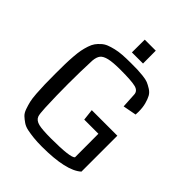

<svg xmlns="http://www.w3.org/2000/svg" viewBox="-252 -1034 1180 1180"><g transform="rotate(45 338.5 -444.0)"><path d="M64.5 0ZM603.5 -363.8V-51.8Q534.2 11.7 322.8 11.7Q281.2 11.7 249.8 8.3Q218.3 4.9 192.1 -0.5Q166 -5.9 147.5 -18.8Q128.9 -31.7 114.7 -44.9Q100.6 -58.1 91.8 -83.3Q83 -108.4 77.4 -131.8Q71.8 -155.3 69.1 -194.8Q66.4 -234.4 65.4 -270.5Q64.5 -306.6 64.5 -363.3Q64.5 -411.6 65.2 -445.8Q65.9 -480 68.6 -515.6Q71.3 -551.3 75.9 -575Q80.6 -598.6 88.6 -622.8Q96.7 -647 107.4 -661.9Q118.2 -676.8 134.3 -691.4Q150.4 -706.1 170.2 -713.9Q189.9 -721.7 216.3 -728Q242.7 -734.4 273.9 -736.6Q305.2 -738.8 344.7 -738.8Q347.2 -738.8 352.1 -738.8Q386.2 -738.8 403.8 -738.3Q421.4 -737.8 451.4 -734.6Q481.4 -731.4 497.6 -724.9Q513.7 -718.3 534.7 -705.3Q555.7 -692.4 565.9 -673.6Q576.2 -654.8 584 -626Q591.8 -597.2 591.8 -559.6Q591.8 -550.8 590.8 -535.2L503.4 -518.6L498 -614.7Q497.1 -646 462.4 -655Q427.7 -664.1 331.1 -664.1Q265.1 -664.1 231.4 -656Q197.8 -647.9 184.6 -631.3Q171.4 -614.7 168.5 -582Q164.1 -481.9 164.1 -377Q164.1 -271.5 168.5 -171.9Q170.9 -119.1 176.8 -103.5Q186 -79.6 219.2 -71.3Q250.5 -63.5 328.1 -63.5Q495.1 -63.5 513.2 -85.9Q512.7 -136.2 512.7 -290H389.6L381.3 -363.8ZM304.7 -789.1Q304.7 -807.6 304.9 -844.7Q305.2 -881.8 305.2 -900.4H400.9Q400.9 -881.8 401.1 -844.7Q401.4 -807.6 401.4 -789.1Z"/></g></svg>

Font: Coda
Style: Regular
Weight: 400
Designer: vernon adams
Foundry: vernon adams
Version: Version 2.000; ttfautohint (v0.8) -r 50 -G 200 -x